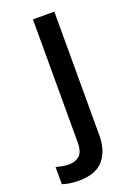

<svg xmlns="http://www.w3.org/2000/svg" viewBox="-203 -597 622 894"><g transform="rotate(-20 108.0 -149.5)"><path d="M27 240Q2 240 -19 236.5Q-40 233 -54 228V143Q-39 147 -23.5 150Q-8 153 10 153Q41 153 61.5 135.5Q82 118 82 69V-539H188V74Q188 149 150 194.5Q112 240 27 240Z"/></g></svg>

Font: Noto Sans Thai Looped Medium
Style: Regular
Weight: 500
Designer: Sasikarn Vongin, Ben Mitchell
Foundry: The Fontpad Ltd
Version: Version 1.001; ttfautohint (v1.8.4.7-5d5b)